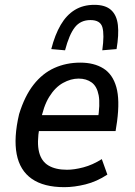

<svg xmlns="http://www.w3.org/2000/svg" viewBox="-20 -765 557 794"><path d="M246 9Q161 9 111.5 -25.5Q62 -60 49 -127.5Q36 -195 59 -293Q82 -368 119 -415Q156 -462 205 -484Q254 -506 312 -506Q369 -506 407.5 -482Q446 -458 461 -405Q476 -352 464 -262L458 -223H123L134 -289H404L384 -267Q395 -334 388 -371Q381 -408 359 -424Q337 -440 305 -440Q273 -440 240.5 -422Q208 -404 183.5 -364.5Q159 -325 147 -259L143 -238Q132 -175 141.5 -136.5Q151 -98 180.5 -80.5Q210 -63 257 -63Q287 -63 325 -73Q363 -83 401 -107L424 -43Q380 -14 333.5 -2.5Q287 9 246 9ZM249 -557 192 -562Q207 -621 231 -662Q255 -703 289.5 -724Q324 -745 370 -745Q416 -745 439.5 -723.5Q463 -702 467.5 -661.5Q472 -621 462 -562L403 -557Q412 -622 403.5 -652Q395 -682 354 -682Q313 -682 289.5 -652Q266 -622 249 -557Z"/></svg>

Font: Nunito Sans 7pt Condensed Medium
Style: Italic
Weight: 500
Width: 3
Italic angle: -9°
Designer: Vernon Adams
Foundry: Vernon Adams
Version: Version 3.101;gftools[0.9.27]